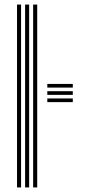

<svg xmlns="http://www.w3.org/2000/svg" viewBox="-20 -820 393 840"><path d="M125 0V-800H142.8V0ZM54.5 0V-800H72.2V0ZM89.8 0V-800H107.5V0ZM187 -436.8V-452.8H298.5V-436.8ZM187 -405V-421H298.5V-405ZM187 -373.2V-389.2H298.5V-373.2Z"/></svg>

Font: Big Shoulders Inline Text Medium
Style: Regular
Weight: 500
Designer: Patric King
Foundry: XO Type Co
Version: Version 1.000